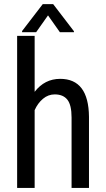

<svg xmlns="http://www.w3.org/2000/svg" viewBox="-20 -927 523 947"><path d="M150.9 -474.1Q200.2 -538.1 276.9 -538.1Q417 -538.1 418.9 -351.1V0H333V-347.2Q333 -409.2 312.3 -435.3Q291.5 -461.4 250 -461.4Q217.8 -461.4 192.1 -439.9Q166.5 -418.5 150.9 -383.8V0H64.5V-750H150.9ZM344.7 -772.9V-768.1H275.4L216.8 -851.1L158.2 -768.1H88.9V-773.9L190.9 -906.7H242.2Z"/></svg>

Font: Roboto Condensed
Style: Regular
Weight: 400
Designer: Google
Version: Version 2.001047; 2015